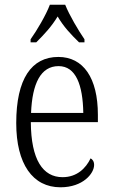

<svg xmlns="http://www.w3.org/2000/svg" viewBox="-20 -786 479 816"><path d="M110 -619V-606H134C169 -641 199 -673 225 -716C250 -673 280 -641 316 -606H339V-619C313 -657 275 -721 257 -766H192C175 -721 137 -657 110 -619ZM237 10C333 10 380 -49 380 -85C380 -100 373 -109 365 -113C345 -71 307 -33 246 -33C162 -33 112 -107 111 -267H396V-298C396 -455 334 -544 228 -544C114 -544 49 -451 49 -263C49 -89 119 10 237 10ZM334 -306H112C117 -431 153 -505 229 -505C303 -505 332 -424 334 -306Z"/></svg>

Font: Noto Serif Sinhala Condensed Light
Style: Regular
Weight: 300
Width: 3
Designer: Jelle Bosma - Monotype Design Team
Foundry: Monotype Imaging Inc.
Version: Version 2.007